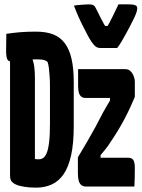

<svg xmlns="http://www.w3.org/2000/svg" viewBox="-20 -855 649 880"><path d="M145 -710Q191 -710 223.5 -697.5Q256 -685 277 -657Q298 -629 308 -585Q318 -541 318 -478V-278Q318 -198 306 -143.5Q294 -89 271.5 -56.5Q249 -24 217 -9.5Q185 5 145 5Q129 5 115.5 4Q102 3 90.5 1Q79 -1 69.5 -3.5Q60 -6 52.5 -9.5Q45 -13 40 -17Q33 -22 29.5 -29.5Q26 -37 26 -51Q26 -121 26 -200Q26 -279 26 -363Q26 -447 26 -532Q26 -617 26 -700L134 -617L126 -591Q134 -572 137 -549Q140 -526 140 -497Q140 -451 140 -404.5Q140 -358 140 -311.5Q140 -265 140 -218.5Q140 -172 140 -126Q143 -126 145.5 -125.5Q148 -125 151.5 -125Q155 -125 159 -125Q169 -125 178 -131Q187 -137 194 -153.5Q201 -170 205 -202.5Q209 -235 209 -287V-460Q209 -485 207.5 -505.5Q206 -526 204 -543Q202 -560 198 -571Q193 -576 186 -578.5Q179 -581 170 -582Q161 -583 149 -583Q133 -583 117 -581.5Q101 -580 86.5 -578Q72 -576 58 -574.5Q44 -573 32 -573Q23 -573 17.5 -578Q12 -583 10 -594Q8 -605 8 -621Q8 -642 8.5 -661.5Q9 -681 9 -700Q23 -702 39 -704Q55 -706 73 -707.5Q91 -709 109.5 -709.5Q128 -710 145 -710ZM338 -538H556Q569 -538 578.5 -528.5Q588 -519 593 -505.5Q598 -492 598 -481V-411Q589 -389 577 -363Q565 -337 550.5 -309.5Q536 -282 519.5 -255Q503 -228 486 -203Q475 -185 463.5 -171.5Q452 -158 441 -144V-132H568Q584 -132 591 -121.5Q598 -111 598 -86Q598 -64 597.5 -42Q597 -20 596 0H374Q361 0 352.5 -7Q344 -14 340.5 -27.5Q337 -41 337 -62V-134Q360 -172 380 -206.5Q400 -241 418 -274Q436 -307 451 -337Q460 -353 468 -367Q476 -381 484 -394V-406H373Q359 -406 351.5 -413Q344 -420 341 -432Q338 -444 338 -462Q338 -481 338 -500Q338 -519 338 -538ZM517 -635Q511 -635 496 -635Q481 -635 465.5 -635Q450 -635 441 -635Q428 -635 419.5 -641Q411 -647 399 -664Q391 -676 381.5 -694Q372 -712 360.5 -734.5Q349 -757 338.5 -781Q328 -805 319 -829Q327 -831 339.5 -832Q352 -833 365.5 -834Q379 -835 388 -835Q402 -835 409 -830.5Q416 -826 422 -812Q430 -796 441.5 -773Q453 -750 472 -718L448 -736H487L462 -716Q482 -750 497 -781Q512 -812 523 -835H570Q585 -835 593.5 -833Q602 -831 605.5 -827.5Q609 -824 609 -818Q609 -810 606 -800Q603 -790 595 -773Q588 -758 578 -739Q568 -720 557.5 -700.5Q547 -681 536.5 -663.5Q526 -646 517 -635Z"/></svg>

Font: Rec Mono Semicasual
Style: Bold
Weight: 700
Version: Version 1.085; ttfautohint (v1.8.4.7-5d5b)